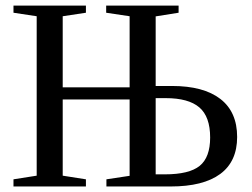

<svg xmlns="http://www.w3.org/2000/svg" viewBox="-20 -675 912 695"><path d="M364.3 -628.9V-654.8H626.5V-628.9L543.5 -615.7V-363.8H602.5Q716.8 -363.8 777.6 -316.9Q838.4 -270 838.4 -179.2Q838.4 -90.3 777.1 -45.2Q715.8 0 597.7 0H365.2V-25.9L449.2 -38.6V-314.9H207V-39.1L291 -25.9V0H28.8V-25.9L112.8 -39.1V-616.2L28.8 -628.9V-654.8H291V-628.9L207 -616.2V-358.9H449.2V-616.2ZM740.7 -177.2Q740.7 -252.9 701.4 -286.4Q662.1 -319.8 579.6 -319.8H543.5V-43.9H576.7Q665 -43.9 702.9 -74.7Q740.7 -105.5 740.7 -177.2Z"/></svg>

Font: Times New Roman
Style: Regular
Weight: 400
Designer: Steve Matteson
Foundry: Ascender Corporation
Version: Version 2.00.3